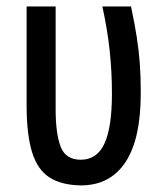

<svg xmlns="http://www.w3.org/2000/svg" viewBox="-20 -559 494 588"><path d="M227.5 8.8Q167.5 7.8 131.1 -15.9Q94.7 -39.6 78.4 -92.3Q62 -145 61.5 -231.9V-539.1H150.4V-223.6Q150.4 -150.9 165.5 -110.4Q180.7 -69.8 227.5 -69.8Q276.9 -69.8 299.8 -119.1Q322.8 -168.5 322.8 -272.5Q322.8 -339.4 315.9 -403.8Q309.1 -468.3 293.5 -539.1H381.3Q392.6 -485.8 398.9 -444.8Q405.3 -403.8 408.2 -364Q411.1 -324.2 411.1 -273.9Q411.1 -132.8 364 -62Q316.9 8.8 227.5 8.8Z"/></svg>

Font: Open Sans Condensed Medium
Style: Regular
Weight: 500
Width: 3
Designer: Monotype Design Team
Foundry: Monotype Imaging Inc.
Version: Version 3.000